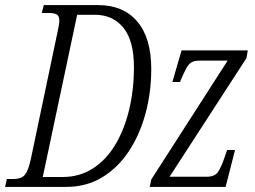

<svg xmlns="http://www.w3.org/2000/svg" viewBox="-40 -734 1003 754"><path d="M-20 0 -13 -31H11Q29 -31 42 -36Q55 -41 64 -57Q73 -73 81 -109L185 -604Q187 -613 190 -628Q193 -643 193 -653Q193 -673 181.5 -678Q170 -683 152 -683H124L132 -714H346Q444 -714 499 -649.5Q554 -585 554 -463Q554 -372 531.5 -288.5Q509 -205 466 -140Q423 -75 361 -37.5Q299 0 220 0ZM207 -39Q272 -39 324 -72Q376 -105 412 -164.5Q448 -224 467 -302.5Q486 -381 486 -471Q486 -573 445 -624.5Q404 -676 332 -676H263L128 -39ZM548 0 554 -29 854 -496H745Q724 -496 712.5 -489.5Q701 -483 692 -466.5Q683 -450 670 -420L667 -412H637L673 -536H933L928 -506L626 -40H773Q803 -40 816 -58.5Q829 -77 844 -122L852 -145H883L846 0Z"/></svg>

Font: Noto Serif ExtraCondensed Light
Style: Italic
Weight: 300
Width: 2
Italic angle: -12°
Designer: Monotype Design Team
Foundry: Monotype Imaging Inc.
Version: Version 2.014; ttfautohint (v1.8.4.7-5d5b)